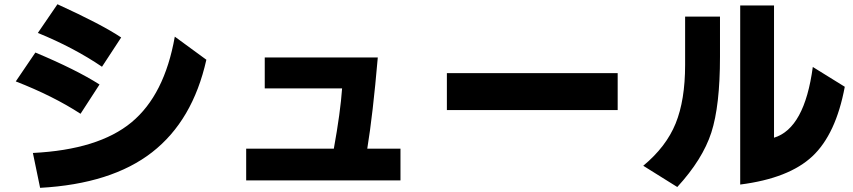

<svg xmlns="http://www.w3.org/2000/svg" viewBox="-20 -818 4040 909"><path d="M54.7 -432.6 147.5 -569.3Q340.8 -488.3 451.2 -418L361.3 -279.3Q232.4 -363.3 54.7 -432.6ZM135.7 -93.8Q446.3 -109.4 602.5 -238.8Q758.8 -368.2 807.6 -644.5L957 -535.2Q892.6 -247.1 700.2 -97.2Q507.8 52.7 169.9 71.3ZM159.2 -662.1 252 -797.9Q461.9 -702.1 553.7 -640.6L462.9 -502Q329.1 -592.8 159.2 -662.1Z M1145.5 36.1V-114.3H1560.5Q1591.8 -287.1 1599.6 -399.4H1233.4V-545.9H1768.6Q1745.1 -274.4 1718.8 -114.3H1876V36.1Z M2095.7 -296.9V-471.7H2904.3V-296.9Z M3025.4 -33.2Q3133.8 -123 3178.7 -233.4Q3223.6 -343.8 3223.6 -510.7V-739.3H3388.7V-548.8Q3388.7 -317.4 3347.7 -190.4Q3306.6 -63.5 3186.5 67.4ZM3484.4 55.7V-792H3644.5V-166Q3789.1 -210 3828.1 -501L3979.5 -407.2Q3937.5 -182.6 3826.2 -78.1Q3714.8 26.4 3484.4 55.7Z"/></svg>

Font: GenEi M Gothic v2 Heavy
Style: Regular
Weight: 800
Version: Version 2.0